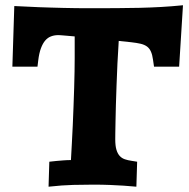

<svg xmlns="http://www.w3.org/2000/svg" viewBox="-20 -705 716 728"><path d="M564 -452.1 560.1 -479Q557.6 -497.6 552.2 -509.5Q546.9 -521.5 537.4 -528.6Q527.8 -535.6 513.2 -539.1Q498.5 -542.5 477.1 -544.9L430.2 -549.8Q427.2 -507.3 425.3 -464.4Q423.3 -421.4 421.9 -381.3Q420.4 -341.3 419.4 -306.2Q418.5 -271 418 -243.9Q417.5 -216.8 417.2 -199.2Q417 -181.6 417 -176.8Q417 -152.3 421.4 -137.5Q425.8 -122.6 433.8 -113.8Q441.9 -105 453.4 -101.1Q464.8 -97.2 479 -95.2L500 -91.8L497.1 2.9Q475.1 1 449.2 -1Q426.8 -2.4 397.2 -3.7Q367.7 -4.9 333 -4.9Q299.3 -4.9 258.1 -3.9Q216.8 -2.9 164.1 2.9L167 -91.8Q180.2 -93.3 193.8 -94.7Q205.6 -95.7 220.2 -96.9Q234.9 -98.1 249 -98.1Q250.5 -126.5 252.4 -160.2Q254.4 -193.8 255.9 -229.7Q257.3 -265.6 258.8 -302Q260.3 -338.4 261.2 -371.8Q262.2 -405.3 262.7 -434.3Q263.2 -463.4 263.2 -484.9V-566.9Q242.2 -568.8 230 -569.8Q217.8 -570.8 211.7 -571.3Q205.6 -571.8 203.4 -571.8Q201.2 -571.8 200.2 -571.8Q186 -571.8 173.6 -567.1Q161.1 -562.5 151.6 -551.5Q142.1 -540.5 135.3 -522.2Q128.4 -503.9 125 -476.1L122.1 -452.1H26.9L34.2 -682.1Q80.1 -679.7 128.4 -677.7Q148.9 -676.8 172.1 -676.3Q195.3 -675.8 219.5 -675Q243.7 -674.3 268.6 -674.1Q293.5 -673.8 316.9 -673.8Q374.5 -673.8 420.9 -674.1Q467.3 -674.3 508.8 -675.3Q550.3 -676.3 590.1 -678.5Q629.9 -680.7 673.8 -685.1L659.2 -452.1Z"/></svg>

Font: Simonetta
Style: Black
Weight: 900
Designer: Gayaneh Bagdasaryan
Foundry: Brownfox
Version: Version 1.002